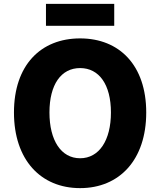

<svg xmlns="http://www.w3.org/2000/svg" viewBox="-20 -956 826 990"><path d="M393 14C596 14 734 -132 734 -376C734 -619 596 -758 393 -758C190 -758 52 -620 52 -376C52 -132 190 14 393 14ZM393 -140C295 -140 235 -232 235 -376C235 -520 295 -605 393 -605C491 -605 552 -520 552 -376C552 -232 491 -140 393 -140ZM217 -823H569V-936H217Z"/></svg>

Font: ChiuKong Gothic MN Heavy
Style: Regular
Weight: 900
Designer: Ryoko NISHIZUKA 西塚涼子 (kana, bopomofo & ideographs); Paul D. Hunt (Latin, Greek & Cyrillic); Sandoll Communications 산돌커뮤니
Foundry: Adobe
Version: Version 1.300